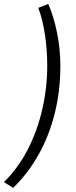

<svg xmlns="http://www.w3.org/2000/svg" viewBox="-64 -751 377 949"><path d="M0.8 177.7 -44.4 149Q26.2 79.6 73.7 -13.2Q121.2 -106 145.3 -212.1Q169.5 -318.3 169.5 -427.3Q169.5 -504.1 158.2 -579.6Q146.9 -655.2 125.2 -712.2L174.6 -731.5Q201 -671.6 217.6 -591.1Q234.3 -510.5 234.3 -424.9Q234.3 -301.5 206.6 -190.8Q179 -80.1 126.8 13.1Q74.6 106.4 0.8 177.7Z"/></svg>

Font: Source Sans Variable
Style: Italic
Weight: 200
Italic angle: -11°
Designer: Paul D. Hunt
Foundry: Adobe Systems Incorporated
Version: Version 3.006;hotconv 1.0.111;makeotfexe 2.5.65597